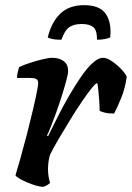

<svg xmlns="http://www.w3.org/2000/svg" viewBox="-20 -724 511 744"><path d="M147 0Q136 0 119 -5Q102 -10 84.5 -17.5Q67 -25 54.5 -32.5Q42 -40 40 -45Q48 -71 60 -113.5Q72 -156 85 -206.5Q98 -257 109 -304Q114 -326 118.5 -346.5Q123 -367 125.5 -382Q128 -397 128 -402Q128 -414 120 -418Q112 -422 97 -422H46Q46 -433 49 -445Q52 -457 54 -464Q68 -471 93.5 -479.5Q119 -488 144 -494Q169 -500 182 -500Q210 -500 227 -487Q244 -474 244 -449Q244 -438 237 -412Q230 -386 220 -354Q210 -322 198.5 -290Q187 -258 177 -233Q167 -208 162 -199L166 -196Q183 -230 203.5 -271Q224 -312 247.5 -352.5Q271 -393 294 -426.5Q317 -460 339 -480Q361 -500 379 -500Q392 -500 407 -491Q422 -482 436 -469.5Q450 -457 460 -444.5Q470 -432 471 -426Q465 -383 450.5 -346.5Q436 -310 422 -284Q400 -284 386 -287.5Q372 -291 366 -295Q366 -313 364.5 -334.5Q363 -356 361 -375Q359 -394 357 -402Q351 -402 335 -382Q319 -362 297.5 -330.5Q276 -299 253 -261.5Q230 -224 209 -188.5Q188 -153 174 -125Q170 -112 168 -97.5Q166 -83 166 -69Q166 -55 168 -41.5Q170 -28 174 -15Q170 -11 162.5 -6.5Q155 -2 147 0ZM218 -570Q195 -570 182 -573Q169 -576 165 -579Q179 -637 213 -670.5Q247 -704 306 -704Q367 -704 390 -670Q413 -636 407 -579Q402 -576 387.5 -573Q373 -570 356 -570Q356 -608 341 -619.5Q326 -631 296 -631Q267 -631 249 -619Q231 -607 218 -570Z"/></svg>

Font: Texturina Medium 12pt
Style: Bold Italic
Weight: 700
Italic angle: -11°
Version: Version 1.002